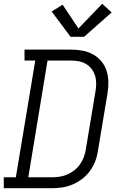

<svg xmlns="http://www.w3.org/2000/svg" viewBox="-33 -998 653 1018"><path d="M-13 0V-58H51L154 -677H97V-735H343Q374 -735 404 -729.5Q434 -724 459.5 -710Q485 -696 504 -673.5Q523 -651 532 -623Q541 -595 541.5 -564Q542 -533 537 -503L486 -197Q482 -169 471.5 -142Q461 -115 443.5 -91Q426 -67 402 -49Q378 -31 351 -19.5Q324 -8 296 -4Q268 0 241 0ZM241 -58Q261 -58 282 -61Q303 -64 323 -72.5Q343 -81 361 -95Q379 -109 391.5 -127Q404 -145 411.5 -165Q419 -185 422 -206L473 -512Q477 -533 477 -555Q477 -577 471 -596.5Q465 -616 453 -632Q441 -648 423.5 -658.5Q406 -669 385 -673Q364 -677 343 -677H219L117 -58ZM341 -803 241 -937 299 -973 383 -847 509 -978 559 -932 413 -803Z"/></svg>

Font: Iosevka Slab LtExObl
Style: Regular
Weight: 300
Width: 7
Italic angle: -9°
Monospace: yes
Designer: Belleve Invis
Foundry: Belleve Invis
Version: Version 11.1.0; ttfautohint (v1.8.3)